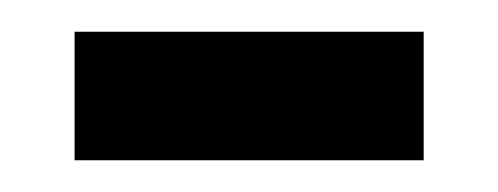

<svg xmlns="http://www.w3.org/2000/svg" viewBox="-20 -330 314 121"><path d="M27 -229H247V-310H27Z"/></svg>

Font: Noto Sans Arabic ExtCond
Style: Regular
Weight: 400
Width: 2
Designer: Monotype Design Team, Nadine Chahine, Nizar Qandah and Khaled Hosny
Foundry: Monotype Imaging Inc.
Version: Version 2.012